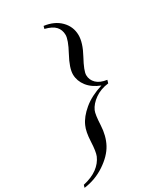

<svg xmlns="http://www.w3.org/2000/svg" viewBox="-345 -898 1076 1247"><g transform="rotate(-30 193.5 -274.0)"><path d="M194.8 -776.9 200.2 -796.4Q276.9 -786.1 321.5 -741Q366.2 -695.8 367.2 -632.8Q368.2 -575.2 323.7 -493.7Q279.3 -412.1 279.8 -380.4Q280.3 -344.2 306.6 -318.6Q333 -293 383.8 -286.1L377 -263.2Q316.9 -255.9 274.2 -225.6Q231.4 -195.3 213.9 -156.7Q202.6 -130.9 199 -52.7Q195.3 25.4 164.1 83.5Q132.8 141.6 61.5 189.2Q-9.8 236.8 -95.2 247.6L-89.4 228Q-23.4 212.9 16.8 182.9Q57.1 152.8 75.2 110.8Q87.4 81.1 90.6 8.5Q93.8 -64 111.8 -103Q133.8 -153.8 189.5 -200.2Q245.1 -246.6 332 -273.4Q271.5 -296.9 240 -337.4Q208.5 -377.9 207.5 -426.3Q207 -475.1 251.5 -557.1Q295.9 -639.2 294.9 -675.8Q294.4 -712.9 271.7 -738Q249 -763.2 194.8 -776.9Z"/></g></svg>

Font: Arian Grqi
Style: Regular
Weight: 400
Designer: Ruben Hakobyan (Tarumian)
Foundry: Ruben Hakobyan (Tarumian)
Version: Version 1.003